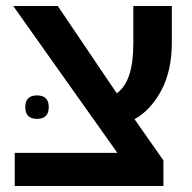

<svg xmlns="http://www.w3.org/2000/svg" viewBox="-20 -618 638 638"><path d="M523 -85 427 -222Q480 -251 515.5 -316.5Q551 -382 551 -478V-598H423V-472Q423 -347 368 -308L172 -598H24L370 -110H29V0H523ZM64 -262Q64 -223 103 -223Q142 -223 142 -262Q142 -301 103 -301Q64 -301 64 -262Z"/></svg>

Font: Noto Sans Hebrew Semi
Style: Regular
Weight: 600
Designer: Monotype Design Team
Foundry: Monotype Imaging Inc.
Version: Version 1.902